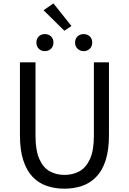

<svg xmlns="http://www.w3.org/2000/svg" viewBox="-20 -1102 761 1135"><path d="M360.8 13.4Q304.7 13.4 256.8 -2.9Q208.8 -19.2 173.2 -56.1Q137.7 -93 117.8 -153.8Q97.9 -214.5 97.9 -302.4V-733.4H189.9V-299.9Q189.9 -212.2 212.7 -161.4Q235.5 -110.5 274.3 -89.3Q313.1 -68 360.8 -68Q409.8 -68 449 -89.3Q488.3 -110.5 511.7 -161.4Q535 -212.2 535 -299.9V-733.4H624.1V-302.4Q624.1 -214.5 604.3 -153.8Q584.6 -93 548.6 -56.1Q512.7 -19.2 464.6 -2.9Q416.5 13.4 360.8 13.4ZM245.1 -799.8Q223.4 -799.8 209.3 -814Q195.2 -828.2 195.2 -850.3Q195.2 -873.1 209.3 -886.8Q223.4 -900.5 245.1 -900.5Q267.3 -900.5 281.6 -886.8Q295.9 -873.1 295.9 -850.3Q295.9 -828.2 281.6 -814Q267.3 -799.8 245.1 -799.8ZM360.6 -920.2 237.4 -1041.4 295.9 -1081.9 402.3 -948.3ZM474.6 -799.8Q453 -799.8 438.4 -814Q423.8 -828.2 423.8 -850.3Q423.8 -873.1 438.4 -886.8Q453 -900.5 474.6 -900.5Q496.3 -900.5 510.7 -886.8Q525.1 -873.1 525.1 -850.3Q525.1 -828.2 510.7 -814Q496.3 -799.8 474.6 -799.8Z"/></svg>

Font: Noto Sans KR Thin
Style: Regular
Weight: 100
Designer: Ryoko NISHIZUKA 西塚涼子 (kana, bopomofo & ideographs); Paul D. Hunt (Latin, Greek & Cyrillic); Sandoll Communications 산돌커뮤니
Foundry: Adobe
Version: Version 2.004-H2;hotconv 1.0.118;makeotfexe 2.5.65603